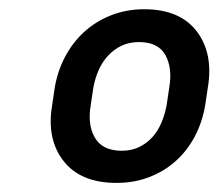

<svg xmlns="http://www.w3.org/2000/svg" viewBox="-20 -742 489 424"><path d="M95.2 -509.9 100.9 -548.3Q107.2 -585.9 124.3 -617.7Q141.3 -649.5 167.1 -672.6Q192.8 -695.7 226.2 -708.6Q259.6 -721.6 298.3 -721.6Q377.1 -721.6 414.4 -672.9Q451.7 -623.9 438.9 -548.3L433.2 -509.9Q426.8 -472.3 410.2 -440.7Q393.5 -409.1 368.1 -386.4Q342.7 -363.6 309.5 -350.9Q276.3 -338.1 237.2 -338.1Q158 -338.1 120.4 -386.4Q82.4 -435 95.2 -509.9ZM189.6 -437.9Q206.3 -409.1 248.6 -409.1Q270.6 -409.1 287.6 -417.4Q304.7 -425.8 316.9 -439.6Q329.2 -453.5 336.8 -471.8Q344.5 -490.1 348 -509.9L353.7 -548.3Q361.2 -590.9 345.5 -620Q329.5 -649.1 286.9 -649.1Q265.3 -649.1 248 -640.8Q230.8 -632.5 218.2 -618.6Q205.6 -604.8 197.6 -586.5Q189.6 -568.2 186.1 -548.3L180.4 -509.9Q172.9 -466.3 189.6 -437.9Z"/></svg>

Font: Inter P
Style: Italic
Weight: 400
Italic angle: -9.40001°
Designer: Rasmus Andersson
Foundry: rsms
Version: Version 3.018;git-588b23468